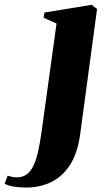

<svg xmlns="http://www.w3.org/2000/svg" viewBox="-148 -546 457 820"><path d="M194.5 26.5Q183.5 108.5 150.8 158.8Q118 209 69.8 232Q21.5 255 -37 255Q-65.5 255 -89.5 251Q-113.5 247 -128 238.5L-115.5 204.5Q-106 207.5 -95.5 209.5Q-85 211.5 -76 211.5Q-52.5 211.5 -35.5 199.8Q-18.5 188 -6.2 163.8Q6 139.5 14.5 102Q23 64.5 30 13.5L93.5 -445.5L38 -470.5L42 -492.5L243.5 -525.5L266.5 -507.5Z"/></svg>

Font: Merriweather 120pt Black
Style: Italic
Weight: 900
Italic angle: -7.8°
Version: Version 2.101